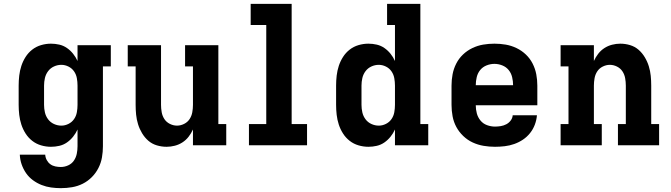

<svg xmlns="http://www.w3.org/2000/svg" viewBox="-20 -755 3490 998"><path d="M296 223Q271 223 245.5 219.5Q220 216 196 206.5Q172 197 151 181.5Q130 166 115.5 145Q101 124 92.5 99.5Q84 75 83 49H215Q216 64 223 77Q230 90 241.5 98.5Q253 107 267.5 110Q282 113 296 113Q316 113 334.5 104.5Q353 96 364 80Q375 64 379 44.5Q383 25 383 5V-82Q374 -62 360 -44.5Q346 -27 328 -14.5Q310 -2 288.5 3Q267 8 245 8Q219 8 193.5 0.5Q168 -7 147.5 -23Q127 -39 113 -61Q99 -83 91 -107.5Q83 -132 80 -158Q77 -184 77 -210V-310Q77 -336 80 -362Q83 -388 91 -412.5Q99 -437 113 -459Q127 -481 147.5 -497Q168 -513 193.5 -520.5Q219 -528 245 -528Q267 -528 288.5 -523Q310 -518 328 -505.5Q346 -493 360 -475.5Q374 -458 383 -438V-520H556V-410H515V5Q515 34 510 63Q505 92 491.5 118.5Q478 145 457 166Q436 187 410 200Q384 213 355 218Q326 223 296 223ZM299 -102Q318 -102 336 -111Q354 -120 365 -136Q376 -152 379.5 -171.5Q383 -191 383 -210V-310Q383 -329 379.5 -348.5Q376 -368 365 -384Q354 -400 336 -409Q318 -418 299 -418Q279 -418 260.5 -409.5Q242 -401 230 -385Q218 -369 213.5 -349.5Q209 -330 209 -310V-210Q209 -190 213.5 -170.5Q218 -151 230 -135Q242 -119 260.5 -110.5Q279 -102 299 -102Z M846 8Q820 8 795 0.5Q770 -7 751 -23.5Q732 -40 718.5 -62.5Q705 -85 697.5 -109.5Q690 -134 687.5 -159Q685 -184 685 -210V-410H644V-520H817V-210Q817 -191 820.5 -171.5Q824 -152 834.5 -136Q845 -120 863 -111Q881 -102 900 -102Q919 -102 937 -111Q955 -120 965.5 -136Q976 -152 979.5 -171.5Q983 -191 983 -210V-410H942V-520H1115V-110H1156V0H983V-82Q974 -62 960.5 -44.5Q947 -27 928.5 -15Q910 -3 888.5 2.5Q867 8 846 8Z M1274 0V-110H1364V-625H1283V-735H1496V-110H1576V0Z M1895 8Q1869 8 1843.5 0.5Q1818 -7 1797.5 -23Q1777 -39 1763 -61Q1749 -83 1741 -107.5Q1733 -132 1730 -158Q1727 -184 1727 -210V-310Q1727 -336 1730 -362Q1733 -388 1741 -412.5Q1749 -437 1763 -459Q1777 -481 1797.5 -497Q1818 -513 1843.5 -520.5Q1869 -528 1895 -528Q1917 -528 1938.5 -523Q1960 -518 1978 -505.5Q1996 -493 2010 -475.5Q2024 -458 2033 -438V-625H1992V-735H2165V-110H2206V0H2033V-82Q2024 -62 2010 -44.5Q1996 -27 1978 -14.5Q1960 -2 1938.5 3Q1917 8 1895 8ZM1949 -102Q1968 -102 1986 -111Q2004 -120 2015 -136Q2026 -152 2029.5 -171.5Q2033 -191 2033 -210V-310Q2033 -329 2029.5 -348.5Q2026 -368 2015 -384Q2004 -400 1986 -409Q1968 -418 1949 -418Q1929 -418 1910.5 -409.5Q1892 -401 1880 -385Q1868 -369 1863.5 -349.5Q1859 -330 1859 -310V-210Q1859 -190 1863.5 -170.5Q1868 -151 1880 -135Q1892 -119 1910.5 -110.5Q1929 -102 1949 -102Z M2553 8Q2523 8 2493.5 3Q2464 -2 2437 -14.5Q2410 -27 2388 -48Q2366 -69 2352 -95Q2338 -121 2332.5 -150.5Q2327 -180 2327 -210V-310Q2327 -340 2332.5 -369Q2338 -398 2351.5 -424.5Q2365 -451 2386.5 -471.5Q2408 -492 2435 -505Q2462 -518 2491 -523Q2520 -528 2550 -528Q2580 -528 2609 -523Q2638 -518 2665 -505Q2692 -492 2713.5 -471.5Q2735 -451 2748.5 -424.5Q2762 -398 2767.5 -369Q2773 -340 2773 -310V-208H2453Q2453 -186 2458.5 -165.5Q2464 -145 2477.5 -128.5Q2491 -112 2511.5 -104.5Q2532 -97 2553 -97Q2568 -97 2583 -99.5Q2598 -102 2611.5 -109Q2625 -116 2634.5 -128.5Q2644 -141 2645 -156H2771Q2769 -131 2760 -107Q2751 -83 2735 -63Q2719 -43 2698 -29Q2677 -15 2653 -6.5Q2629 2 2603.5 5Q2578 8 2553 8ZM2453 -312H2647Q2647 -333 2642 -354Q2637 -375 2624 -391Q2611 -407 2591 -415Q2571 -423 2550 -423Q2529 -423 2509 -415Q2489 -407 2476 -391Q2463 -375 2458 -354Q2453 -333 2453 -312Z M2894 0V-110H2935V-410H2894V-520H3067V-438Q3076 -458 3089.5 -475.5Q3103 -493 3121.5 -505Q3140 -517 3161.5 -522.5Q3183 -528 3204 -528Q3230 -528 3255 -520.5Q3280 -513 3299 -496.5Q3318 -480 3331.5 -457.5Q3345 -435 3352.5 -410.5Q3360 -386 3362.5 -361Q3365 -336 3365 -310V-110H3406V0H3192V-110H3233V-310Q3233 -329 3229.5 -348.5Q3226 -368 3215.5 -384Q3205 -400 3187 -409Q3169 -418 3150 -418Q3131 -418 3113 -409Q3095 -400 3084.5 -384Q3074 -368 3070.5 -348.5Q3067 -329 3067 -310V-110H3108V0Z"/></svg>

Font: Iosevka Etoile Extrabold
Style: Regular
Weight: 800
Designer: Belleve Invis
Foundry: Belleve Invis
Version: Version 22.1.2; ttfautohint (v1.8.4)